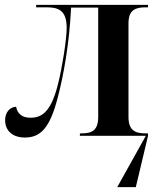

<svg xmlns="http://www.w3.org/2000/svg" viewBox="-20 -556 644 786"><path d="M82 7C146 7 184 -32 216 -155C240 -246 264 -377 271 -525H382V-77C382 -20 354 -10 314 -10H307V0H577L460 210H536L586 0V-10H576C536 -10 506 -20 506 -77V-460C506 -517 536 -526 577 -526H586V-536H128V-526H170C214 -526 253 -518 253 -442C253 -393 233 -273 219 -218C192 -106 157 -74 105 -74C71 -74 51 -90 46 -119C21 -118 1 -97 1 -64C1 -21 31 7 82 7Z"/></svg>

Font: Noto Serif Display SemiCondensed SemiBold
Style: Regular
Weight: 600
Width: 4
Designer: Monotype Design Team
Foundry: Monotype Imaging Inc.
Version: Version 2.009